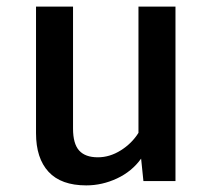

<svg xmlns="http://www.w3.org/2000/svg" viewBox="-20 -548 640 581"><path d="M201 -159Q201 -113 219.5 -92.5Q238 -72 276 -72Q312 -72 345.5 -93Q379 -114 399 -146V-528H511V0H414L407 -68Q379 -29 334 -8Q289 13 241 13Q165 13 127 -28Q89 -69 89 -145V-528H201Z"/></svg>

Font: Fira Mono Medium
Style: Regular
Weight: 500
Designer: Carrois Corporate & Edenspiekermann AG
Foundry: Carrois Corporate GbR & Edenspiekermann AG
Version: Version 3.206